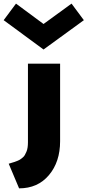

<svg xmlns="http://www.w3.org/2000/svg" viewBox="-112 -868 482 1058"><path d="M-91.8 -756.8 -23.9 -848.1 127.9 -735.8 282.2 -848.1 350.1 -756.8 127.9 -595.2ZM-64 34.2Q-59.6 32.7 -48.3 29.3Q-37.1 25.9 -31.5 24.2Q-25.9 22.5 -15.9 18.3Q-5.9 14.2 -0.2 10.3Q5.4 6.3 13.2 0Q21 -6.3 25.1 -14.2Q29.3 -22 33.7 -32Q38.1 -42 40 -55.2Q42 -68.4 42 -84V-517.1H219.2V-89.8Q219.2 23.9 157.7 96.9Q96.2 169.9 -6.8 169.9Z"/></svg>

Font: Hussar Preview
Style: Bold
Weight: 700
Foundry: Cannot Into Space Fonts, PlusOne Fonts
Version: Version 2.29RC2 "Millennial"